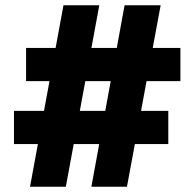

<svg xmlns="http://www.w3.org/2000/svg" viewBox="-20 -707 738 729"><path d="M221 -687H357L230 2H94ZM665 -525V-399H79V-525ZM619 -286V-160H33V-286ZM453 -687H590L462 2H327Z"/></svg>

Font: Gabarito ExtraBold
Style: Regular
Weight: 800
Designer: Leandro Assis / Alvaro Franca / Felipe Casaprima
Foundry: Naipe Foundry
Version: Version 1.000